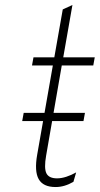

<svg xmlns="http://www.w3.org/2000/svg" viewBox="-20 -742 402 774"><path d="M204 12Q154 12 136 -19.8Q118 -51.5 130 -119L193 -478H109L115 -511H199L233 -704L272 -722L235 -511H362L356 -478H229L166 -115Q157 -64 167 -43.5Q177 -23 210 -23Q227.5 -23 247.5 -29.5Q267.5 -36 287 -47L276 -9Q240 12 204 12ZM69.5 -254 75.5 -287H322.5L316.5 -254Z"/></svg>

Font: Overpass Thin
Style: Italic
Weight: 250
Italic angle: -10°
Designer: Delve Withrington, Dave Bailey, Thomas Jockin
Foundry: Delve Fonts LLC
Version: Version 4.000